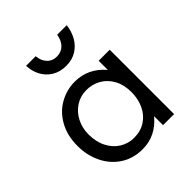

<svg xmlns="http://www.w3.org/2000/svg" viewBox="-182 -748 876 876"><g transform="rotate(-45 256.5 -310.0)"><path d="M63 -325.2Q90.3 -374 136 -399.7Q181.6 -425.3 233.9 -425.3Q319.8 -425.3 378.4 -356.4V-415.5H449.7V0H378.4V-57.6Q319.8 12.2 235.4 12.2Q175.3 12.2 129.9 -17.3Q84.5 -46.9 59.8 -97.4Q35.2 -147.9 35.2 -208.5Q35.2 -275.9 63 -325.2ZM126.5 -126.5Q145 -90.3 176.3 -71.3Q207.5 -52.2 244.1 -52.2Q287.6 -52.2 319.1 -73.2Q350.6 -94.2 366.9 -129.6Q383.3 -165 383.3 -208Q383.3 -255.9 364.3 -290.5Q345.2 -325.2 313.5 -343Q281.7 -360.8 244.6 -360.8Q205.1 -360.8 174.1 -340.6Q143.1 -320.3 125.5 -285.9Q107.9 -251.5 107.9 -210.4Q107.9 -162.1 126.5 -126.5ZM189.9 -633.3Q192.4 -602.5 210.4 -583Q228.5 -563.5 257.8 -563.5Q286.1 -563.5 304.7 -582Q323.2 -600.6 328.6 -633.3H390.1Q386.2 -599.1 370.4 -569.6Q354.5 -540 325.9 -521.7Q297.4 -503.4 258.3 -503.4Q217.3 -503.4 188.2 -521.7Q159.2 -540 144 -569.8Q128.9 -599.6 127.9 -633.3Z"/></g></svg>

Font: NMS Futura Pro Book
Style: Regular
Weight: 400
Designer: Blend3rman
Version: Version 0.1